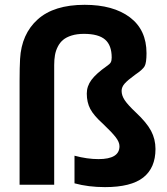

<svg xmlns="http://www.w3.org/2000/svg" viewBox="-20 -764 689 794"><path d="M330.1 -744.1Q448.2 -744.1 517.1 -692.4Q585.9 -640.6 585.9 -543.9Q585.9 -504.4 578.1 -490.2Q570.3 -476.1 539.1 -455.1Q508.8 -433.1 495.8 -418.7Q482.9 -404.3 482.9 -388.2Q482.9 -369.1 495.6 -349.9Q508.3 -330.6 542 -298.8Q586.4 -257.3 604.7 -222.9Q623 -188.5 623 -147.9Q623 -69.8 572.5 -30Q522 9.8 414.1 9.8Q345.7 9.8 288.1 -5.9V-120.1Q340.8 -106 387.2 -106Q474.1 -106 474.1 -159.2Q474.1 -176.3 458.5 -196.5Q442.9 -216.8 405.8 -252Q367.7 -286.1 353.3 -313.5Q338.9 -340.8 338.9 -377Q338.9 -407.7 358.2 -433.6Q377.4 -459.5 420.9 -490.2Q434.1 -499 438 -506.1Q441.9 -513.2 441.9 -525.9Q441.9 -576.7 414.6 -600.3Q387.2 -624 327.1 -624Q298.3 -624 276.4 -617.2Q254.4 -610.4 241 -599.1Q227.5 -587.9 219 -571Q210.4 -554.2 207.3 -535.9Q204.1 -517.6 204.1 -495.1V0H61V-431.2Q61 -483.9 63 -520Q68.8 -623.5 136 -683.8Q203.1 -744.1 330.1 -744.1Z"/></svg>

Font: Nacelle Bold
Style: Regular
Weight: 700
Designer: Sora Sagano
Foundry: Sora Sagano
Version: Version 1.000;FEAKit 1.0